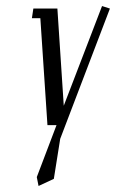

<svg xmlns="http://www.w3.org/2000/svg" viewBox="-20 -412 382 632"><path d="M85 -352.1 89.8 -383.8H168.9L189.9 -64L315.9 -392.1L341.8 -383.8L178.2 44.9L157.2 176.8L106.9 200.2L101.1 170.9L166 0H136.2L112.8 -352.1Z"/></svg>

Font: Gawaa
Style: Italic
Weight: 400
Designer: T. Christopher White
Version: Version 1.0